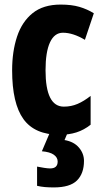

<svg xmlns="http://www.w3.org/2000/svg" viewBox="-20 -579 454 839"><path d="M241 10Q132 10 82.5 -58.5Q33 -127 33 -272Q33 -354 54.5 -419Q76 -484 122.5 -521.5Q169 -559 245 -559Q293 -559 327 -549Q361 -539 390 -521L351 -405Q299 -436 255 -436Q218 -436 198.5 -394Q179 -352 179 -272Q179 -113 259 -113Q291 -113 319 -125Q347 -137 376 -160V-34Q347 -11 314 -0.5Q281 10 241 10ZM347 124Q347 179 316.5 209.5Q286 240 215 240Q194 240 176.5 238.5Q159 237 142 233V149Q157 152 173 154.5Q189 157 199 157Q232 157 232 127Q232 109 215 97Q198 85 163 82L198 0H276L262 33Q303 40 325 66Q347 92 347 124Z"/></svg>

Font: Noto Sans Tamil ExtraCondensed ExtraBold
Style: Regular
Weight: 800
Width: 2
Designer: Jelle Bosma - Monotype Design Team
Foundry: Monotype Imaging Inc.
Version: Version 2.004; ttfautohint (v1.8.4.7-5d5b)